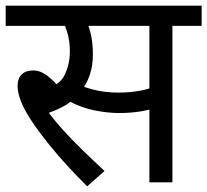

<svg xmlns="http://www.w3.org/2000/svg" viewBox="-20 -642 730 676"><path d="M287 14Q212 -60 154.5 -131Q97 -202 70 -251Q56 -277 49 -299Q42 -321 42 -340Q42 -366 56.5 -380Q71 -394 96 -394Q122 -394 146.5 -375.5Q171 -357 195 -326L148 -331Q193 -345 209.5 -382Q226 -419 226 -460Q226 -495 218.5 -522Q211 -549 202 -564L243 -551H0V-622H417V-551H251L285 -566Q296 -542 301.5 -513.5Q307 -485 307 -450Q307 -410 295.5 -376.5Q284 -343 261 -317L257 -310Q239 -289 213 -273Q187 -257 147 -243L145 -254Q170 -220 201 -185.5Q232 -151 269 -115Q306 -79 348 -40ZM400 -244Q359 -244 312 -253.5Q265 -263 221 -287L248 -347Q289 -330 323.5 -323Q358 -316 399 -316Q440 -316 477.5 -323.5Q515 -331 553 -348V-272Q518 -257 479.5 -250.5Q441 -244 400 -244ZM506 0V-551H396V-622H690V-551H587V0Z"/></svg>

Font: hindi115
Style: Book
Weight: 400
Designer: Jelle Bosma - Monotype Design Team
Foundry: Monotype Imaging Inc.
Version: Version 2.003